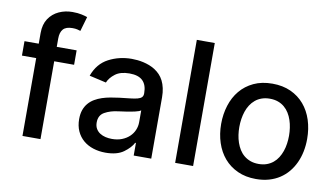

<svg xmlns="http://www.w3.org/2000/svg" viewBox="-77 -934 1942 1118"><g transform="rotate(10 894.5 -374.5)"><path d="M106.9 -545.5V-608.7Q106.9 -659.8 129.6 -693.9Q152.3 -727.6 189.1 -744.5Q225.9 -761.4 268.8 -761.4Q301.1 -761.4 323.9 -756.2Q346.6 -751.1 357.6 -746.8L332.7 -660.9Q325.3 -663.4 313.7 -666.2Q302.2 -669 285.2 -669Q246.4 -669 229.9 -650Q213.4 -631 213.4 -594.5V-545.5H331V-460.2H213.4V0H106.9V-460.2H22.7V-545.5Z M623.9 -317.1Q660.9 -321.4 687 -324.2Q713.1 -327.1 729.6 -331.5Q746.1 -335.9 753.9 -343.9Q761.7 -351.9 761.7 -366.5V-369Q761.7 -416.9 736.3 -441.8Q710.9 -466.6 658 -466.6Q604.4 -466.6 573.9 -443.2Q543 -419.7 531.2 -390.6L431.5 -413.4Q458.1 -487.6 520.6 -520.2Q582.7 -552.6 656.6 -552.6Q672.6 -552.6 690.3 -550.8Q708.1 -549 726 -544.9Q744 -540.8 761.5 -534.1Q779.1 -527.3 795.1 -517Q811.4 -506.7 824.9 -492.5Q838.4 -478.3 848 -459.3Q857.6 -440.3 862.9 -416.2Q868.3 -392 868.3 -362.2V0H764.6V-74.6H760.3Q745 -44.4 706 -16Q667.3 12.1 599.1 12.1Q560.4 12.1 526.6 1.2Q492.9 -9.6 468 -30.7Q443.2 -51.8 429 -82.9Q414.8 -114 414.8 -154.1Q414.8 -185.4 423.1 -208.6Q431.5 -231.9 446.2 -248.9Q460.9 -266 480.8 -277.7Q500.7 -289.4 524 -297.1Q547.2 -304.7 572.8 -309.3Q598.4 -313.9 623.9 -317.1ZM518.8 -152.7Q518.8 -131 527.7 -115.8Q536.6 -100.5 551.3 -91.1Q566.1 -81.7 584.5 -77.4Q603 -73.2 622.2 -73.2Q655.5 -73.2 681.5 -83.5Q707.4 -93.8 725.3 -110.8Q743.3 -127.8 752.7 -150.2Q762.1 -172.6 762.1 -196.7V-267Q758.5 -263.5 749.3 -260.1Q740.1 -256.7 727.8 -253.9Q715.6 -251.1 701.5 -248.6Q687.5 -246.1 674.2 -244.1Q660.9 -242.2 649.3 -240.6Q637.8 -239 630.7 -237.9Q585.2 -232.6 551.8 -213.8Q518.8 -195.3 518.8 -152.7Z M1115.8 -727.3V0H1009.6V-727.3Z M1488.3 -552.6Q1549.7 -552.6 1597.1 -530.9Q1644.5 -509.2 1676.8 -471.2Q1709.2 -433.2 1725.9 -381.6Q1742.5 -329.9 1742.5 -270.2Q1742.5 -231.9 1735.3 -196Q1728 -160.2 1713.6 -128.9Q1699.2 -97.7 1677.9 -71.9Q1656.6 -46.2 1628.4 -27.7Q1600.1 -9.2 1565.2 0.9Q1530.2 11 1488.3 11Q1427.2 11 1380 -10.7Q1332.7 -32.3 1300.2 -70.1Q1267.8 -108 1250.9 -159.4Q1234 -210.9 1234 -270.2Q1234 -328.1 1250.2 -379.4Q1266.3 -430.8 1298.3 -469.3Q1330.3 -507.8 1377.8 -530.2Q1425.4 -552.6 1488.3 -552.6ZM1341.3 -270.6Q1341.3 -247.5 1344.6 -224.3Q1348 -201 1355.3 -179.7Q1362.6 -158.4 1374.1 -139.7Q1385.7 -121.1 1402.2 -107.4Q1418.7 -93.8 1440.2 -85.9Q1461.6 -78.1 1488.6 -78.1Q1515.6 -78.1 1536.8 -85.8Q1557.9 -93.4 1574.2 -106.9Q1590.6 -120.4 1602.1 -138.7Q1613.6 -157 1621.1 -178.4Q1628.6 -199.9 1631.9 -223.4Q1635.3 -246.8 1635.3 -270.6Q1635.3 -293.7 1631.9 -316.9Q1628.6 -340.2 1621.4 -361.7Q1614.3 -383.2 1602.8 -401.8Q1591.3 -420.5 1574.9 -434.3Q1558.6 -448.2 1537.1 -456Q1515.6 -463.8 1488.6 -463.8Q1462 -463.8 1440.5 -456.1Q1419 -448.5 1402.7 -434.8Q1386.4 -421.2 1374.6 -402.9Q1362.9 -384.6 1355.6 -363.1Q1348.4 -341.6 1344.8 -318Q1341.3 -294.4 1341.3 -270.6Z"/></g></svg>

Font: Inter P Medium
Style: Regular
Weight: 500
Designer: Rasmus Andersson
Foundry: rsms
Version: Version 3.018;git-588b23468